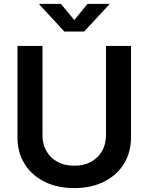

<svg xmlns="http://www.w3.org/2000/svg" viewBox="-20 -966 770 997"><path d="M365.2 10.7Q276.9 10.7 210.4 -22.7Q144 -56.2 107.4 -115.5Q70.8 -174.8 70.8 -252.4V-727.5H200.7V-263.2Q200.7 -217.3 220.9 -181.6Q241.2 -146 278.1 -125.7Q314.9 -105.5 365.7 -105.5Q416 -105.5 452.9 -125.7Q489.7 -146 510 -181.6Q530.3 -217.3 530.3 -263.2V-727.5H660.2V-252.4Q660.2 -174.8 623.5 -115.5Q586.9 -56.2 520.5 -22.7Q454.1 10.7 365.2 10.7ZM296.4 -945.8 365.7 -861.8 434.6 -945.8H546.9V-942.4L417 -802.2H314L184.6 -942.4V-945.8Z"/></svg>

Font: Inter 17pt SemiBold
Style: Regular
Weight: 600
Version: Version 4.001;git-66647c0bb